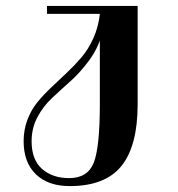

<svg xmlns="http://www.w3.org/2000/svg" viewBox="-20 -610 604 650"><path d="M446 -590V-563H139V-590ZM446 -582V-257Q446 -116 391 -48Q336 20 216 20Q143 20 101.5 -20Q60 -60 60 -132Q60 -171 73 -205Q86 -239 107 -264.5Q128 -290 153.5 -314Q179 -338 206 -363.5Q233 -389 256 -416Q279 -443 296 -480.5Q313 -518 318 -562L334 -544L324 -491Q311 -445 281 -404.5Q251 -364 219 -335.5Q187 -307 156.5 -278.5Q126 -250 106.5 -213Q87 -176 87 -132Q87 -69 122.5 -38Q158 -7 214 -7Q277 -7 297.5 -59.5Q318 -112 318 -257V-582Z"/></svg>

Font: Solide Mirage
Style: Etroit
Weight: 400
Designer: Jérémy Landes
Foundry: Velvetyne Type Foundry
Version: Version 1.1